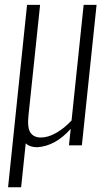

<svg xmlns="http://www.w3.org/2000/svg" viewBox="-20 -598 448 790"><path d="M13.2 172.4 91.3 -578.1H145L97.2 -123Q91.8 -72.8 105.2 -52.5Q118.7 -32.2 148.4 -32.2Q177.7 -32.2 210.9 -51Q244.1 -69.8 274.4 -102.1L324.2 -578.1H377.4L316.9 0H263.7L271 -67.9Q207.5 3.4 132.8 7.8Q102.1 7.8 85.9 -8.3L66.9 172.4Z"/></svg>

Font: Oswald
Style: Extra-Light
Weight: 200
Designer: Vernon Adams
Foundry: Vernon Adams
Version: 3.0; ttfautohint (v0.94.23-7a4d-dirty) -l 8 -r 50 -G 200 -x 